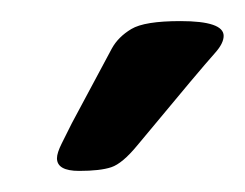

<svg xmlns="http://www.w3.org/2000/svg" viewBox="-20 -738 232 182"><path d="M55 -576Q34 -576 34 -588Q34 -593 38.5 -602Q43 -611 48 -621L86 -692Q92 -703 104.5 -710.5Q117 -718 151 -718Q192 -718 192 -704Q192 -697 184 -688Q176 -679 160 -660L110 -600Q96 -583 85.5 -579.5Q75 -576 55 -576Z"/></svg>

Font: Asap Condensed Condensed Regular
Style: Italic
Weight: 400
Width: 3
Italic angle: -6°
Designer: Pablo Cosgaya
Foundry: Omnibus-Type
Version: Version 3.001; ttfautohint (v1.8.4.7-5d5b)